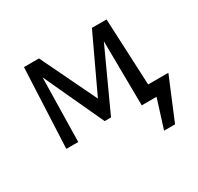

<svg xmlns="http://www.w3.org/2000/svg" viewBox="-125 -564 893 864"><g transform="rotate(-30 321.5 -132.5)"><path d="M523 0V-67H643L609 0ZM496 149 564 -67H643L553 149ZM74 0 93 -414H144L136 0ZM466 0 462 -378 489 -393 319 -22H286L124 -372L129 -414H171L320 -105H301L446 -414H522L541 0Z"/></g></svg>

Font: Ysabeau Office Medium
Style: Regular
Weight: 500
Designer: Christian Thalmann (Catharsis Fonts)
Version: Version 2.001;gftools[0.9.30]; featfreeze: tnum,lnum,ss02